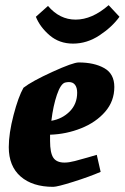

<svg xmlns="http://www.w3.org/2000/svg" viewBox="-20 -715 483 744"><path d="M174 -193V-169Q174 -123 186.5 -104Q199 -85 230 -85Q247 -85 270 -91Q293 -97 319 -104.5Q345 -112 355 -115L370 -49Q326 -30 264 -10.5Q202 9 186 9Q106 9 60 -31Q14 -71 14 -145Q14 -198 32.5 -269Q51 -340 71 -375Q103 -400 183 -436.5Q263 -473 285 -473Q345 -473 384 -451Q423 -429 423 -378Q423 -323 387.5 -282Q352 -241 294.5 -218Q237 -195 174 -193ZM179 -247Q221 -254 250 -283Q279 -312 279 -356Q279 -375 271 -386Q263 -397 247 -397Q240 -397 232 -395Q215 -390 200.5 -347.5Q186 -305 179 -247ZM119 -650 166 -692Q211 -639 273 -639Q337 -639 401 -695L443 -650Q414 -610 365.5 -578Q317 -546 263 -546Q210 -546 172.5 -578Q135 -610 119 -650Z"/></svg>

Font: Grenze ExtraBold
Style: Italic
Weight: 800
Italic angle: -10°
Designer: Renata Polastri
Foundry: Omnibus-Type
Version: Version 1.002; ttfautohint (v1.8)